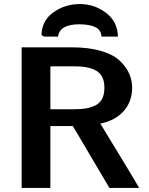

<svg xmlns="http://www.w3.org/2000/svg" viewBox="-20 -929 737 949"><path d="M185 -756Q187 -828 244.5 -868.5Q302 -909 375 -909Q446 -909 503.5 -866Q561 -823 563 -748H482Q479 -781 452 -794.5Q425 -808 374 -809Q274 -809 267 -748H198ZM87 0V-695H336Q419 -695 480 -677Q541 -659 573 -628Q605 -597 619 -564.5Q633 -532 633 -496Q633 -426 591 -379.5Q549 -333 476 -318Q505 -270 570.5 -162.5Q636 -55 668 0H521L340 -306H229V0ZM229 -389H343Q377 -389 401 -392.5Q425 -396 448.5 -406.5Q472 -417 484 -439Q496 -461 496 -495Q496 -554 459 -577.5Q422 -601 350 -601H229Z"/></svg>

Font: Coval
Style: ExtraBold
Weight: 800
Foundry: Context Ltd
Version: Version 001.000